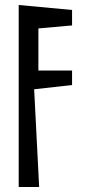

<svg xmlns="http://www.w3.org/2000/svg" viewBox="-20 -730 351 770"><path d="M55 20V-710L269 -690V-628L134 -616V-447H269V-389L117 -372L137 20Z"/></svg>

Font: Bahiana
Style: Regular
Weight: 400
Designer: Pablo Cosgaya & Dani Raskovsky
Foundry: Pablo Cosgaya & Dani Raskovsky
Version: Version 1.005